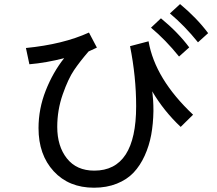

<svg xmlns="http://www.w3.org/2000/svg" viewBox="-20 -877 1040 922"><path d="M104.5 -646.5Q283.2 -664.1 407.2 -720.7L445.3 -648.4L405.3 -629.9Q363.3 -581.1 335.4 -540Q307.6 -499 281.2 -423.8Q254.9 -348.6 254.9 -267.6Q254.9 -174.8 301.3 -116.2Q347.7 -57.6 432.6 -57.6Q633.8 -57.6 633.8 -367.2Q633.8 -508.8 604.5 -655.3L693.4 -678.7Q724.6 -498 907.2 -326.2L847.7 -267.6Q766.6 -343.8 710.9 -438.5Q710.9 -437.5 712.4 -427.2Q713.9 -417 715.3 -395Q716.8 -373 716.8 -343.8Q715.8 -282.2 706.1 -229.5Q696.3 -176.8 674.8 -129.4Q653.3 -82 621.6 -48.3Q589.8 -14.6 541 4.9Q492.2 24.4 431.6 24.4Q310.5 24.4 237.8 -54.7Q165 -133.8 165 -261.7Q165 -354.5 199.7 -442.4Q234.4 -530.3 288.1 -597.7Q201.2 -575.2 121.1 -568.4ZM795.9 -812.5 844.7 -857.4Q924.8 -791 979.5 -717.8L930.7 -673.8Q866.2 -753.9 795.9 -812.5ZM705.1 -744.1 752.9 -789.1Q835.9 -720.7 888.7 -649.4L839.8 -605.5Q775.4 -685.5 705.1 -744.1Z"/></svg>

Font: Gothic A1 Medium
Style: Regular
Weight: 500
Designer: HanYang I&C Co.,Ltd.
Foundry: HanYang I&C Co.,Ltd.
Version: Version 2.50